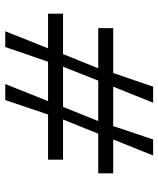

<svg xmlns="http://www.w3.org/2000/svg" viewBox="44 -647 603 731"><g transform="rotate(90 345.5 -281.5)"><path d="M159 0 215 -163H365L300 0H361L416 -163H588V-220H435L489 -354H640V-411H511L572 -563H511L460 -411H310L371 -563H310L258 -411H87V-354H240L186 -220H32V-163H164L99 0ZM387 -220H234L287 -354H441Z"/></g></svg>

Font: OSH Darker Grotesque Medium
Style: Regular
Weight: 500
Designer: Gabriel Lam
Foundry: TypeRant
Version: Version 1.000;Glyphs 3.1.1 (3148)